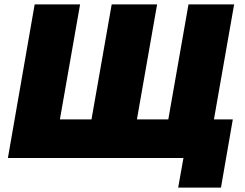

<svg xmlns="http://www.w3.org/2000/svg" viewBox="-20 -720 1118 875"><path d="M747 -176H604L696 -700H489L397 -176H253L345 -700H138L16 0H816L792 135H987L1041 -176H955L1047 -700H839Z"/></svg>

Font: Fixel Display 20240404 Black
Style: Italic
Weight: 900
Italic angle: -10°
Designer: AlfaBravo + MacPaw
Foundry: Kyrylo Tkachov, Marchela Mozhyna, Serhii Makarenko, Maria Weinstein, Zakhar Kryvoshyya
Version: Version 1.211;Glyphs 3.2 (3225)